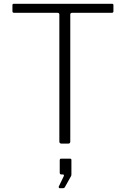

<svg xmlns="http://www.w3.org/2000/svg" viewBox="-20 -762 668 1019"><path d="M46 -734Q46 -738 47.5 -740Q49 -742 54 -742H574Q579 -742 580.5 -740Q582 -738 582 -734V-702Q582 -694 573 -694H363Q353 -694 353 -685V-11Q353 0 343 0H306Q295 0 295 -11V-685Q295 -694 285 -694H55Q46 -694 46 -702ZM297 237Q294 237 292.5 234Q291 231 292 228L318 174Q320 169 319 166.5Q318 164 314 164H306Q297 164 297 154V89Q297 80 304 80H352Q359 80 359 87V164Q359 165 358.5 167.5Q358 170 358 171L325 230Q323 234 320 235.5Q317 237 310 237Z"/></svg>

Font: Libre Franklin Thin ExtraLight
Style: Regular
Weight: 250
Version: Version 3.000